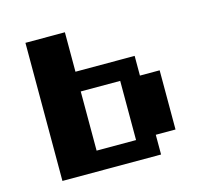

<svg xmlns="http://www.w3.org/2000/svg" viewBox="-91 -712 877 816"><g transform="rotate(-15 347.0 -304.0)"><path d="M260.4 -607.6V-434H520.8V-347.2H607.6V-86.8H520.8V0H86.8V-607.6ZM260.4 -86.8H434V-347.2H260.4Z"/></g></svg>

Font: 8-bit Operator+ 8
Style: Bold
Weight: 700
Designer: GrandChaos9000
Version: Version 1.3.0 - August 1, 2014